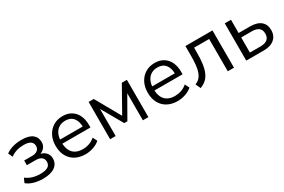

<svg xmlns="http://www.w3.org/2000/svg" viewBox="71 -1326 3210 2168"><g transform="rotate(-30 1675.5 -242.0)"><path d="M241 9Q178 9 122.5 -7.5Q67 -24 33 -54L59 -111Q94 -83 141 -68.5Q188 -54 239 -54Q311 -54 342.5 -75Q374 -96 374 -137Q374 -175 348 -195.5Q322 -216 273 -216H158V-277H263Q306 -277 331.5 -297Q357 -317 357 -353Q357 -390 329.5 -411Q302 -432 239 -432Q189 -432 147 -419.5Q105 -407 67 -379L41 -436Q82 -466 134.5 -480.5Q187 -495 249 -495Q341 -495 387.5 -459Q434 -423 434 -358Q434 -312 402 -280Q370 -248 317 -242V-255Q358 -254 388 -238.5Q418 -223 434.5 -196.5Q451 -170 451 -134Q451 -69 398 -30Q345 9 241 9Z M797 9Q720 9 664.5 -21.5Q609 -52 578.5 -108Q548 -164 548 -242Q548 -318 578 -374.5Q608 -431 660.5 -463Q713 -495 782 -495Q848 -495 895 -466Q942 -437 967.5 -384Q993 -331 993 -257V-226H610V-279H939L923 -266Q923 -346 887.5 -390.5Q852 -435 784 -435Q733 -435 697.5 -411.5Q662 -388 644 -346.5Q626 -305 626 -250V-244Q626 -183 645.5 -141Q665 -99 704 -77.5Q743 -56 797 -56Q840 -56 880.5 -69.5Q921 -83 957 -114L985 -57Q952 -27 901 -9Q850 9 797 9Z M1119 0V-486H1186L1369 -161L1552 -486H1618V0H1546V-393H1569L1389 -78H1348L1168 -393H1191V0Z M1998 9Q1921 9 1865.5 -21.5Q1810 -52 1779.5 -108Q1749 -164 1749 -242Q1749 -318 1779 -374.5Q1809 -431 1861.5 -463Q1914 -495 1983 -495Q2049 -495 2096 -466Q2143 -437 2168.5 -384Q2194 -331 2194 -257V-226H1811V-279H2140L2124 -266Q2124 -346 2088.5 -390.5Q2053 -435 1985 -435Q1934 -435 1898.5 -411.5Q1863 -388 1845 -346.5Q1827 -305 1827 -250V-244Q1827 -183 1846.5 -141Q1866 -99 1905 -77.5Q1944 -56 1998 -56Q2041 -56 2081.5 -69.5Q2122 -83 2158 -114L2186 -57Q2153 -27 2102 -9Q2051 9 1998 9Z M2293 11 2263 -53Q2297 -67 2319.5 -90Q2342 -113 2355.5 -148.5Q2369 -184 2375 -236Q2381 -288 2381 -362V-486H2734V0H2653V-421H2457V-359Q2457 -274 2448 -211Q2439 -148 2419.5 -104.5Q2400 -61 2368.5 -33Q2337 -5 2293 11Z M2894 0V-486H2975V-313H3122Q3215 -313 3263 -272.5Q3311 -232 3311 -158Q3311 -109 3288.5 -73.5Q3266 -38 3224.5 -19Q3183 0 3122 0ZM2975 -58H3114Q3171 -58 3202 -82.5Q3233 -107 3233 -157Q3233 -208 3202 -231.5Q3171 -255 3114 -255H2975Z"/></g></svg>

Font: NunitoSans1
Style: Book
Weight: 400
Designer: Vernon Adams
Foundry: Vernon Adams
Version: Version 3.101;gftools[0.9.27]